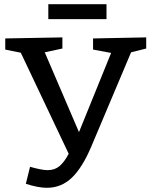

<svg xmlns="http://www.w3.org/2000/svg" viewBox="-20 -878 720 914"><path d="M676 -700V-647L604 -629L414 -179Q372 -80 322 -32Q272 16 203 16Q162 16 103 -3L123 -84Q179 -68 207 -68Q240 -68 263 -87Q286 -106 307 -146L79 -627L5 -642V-695L277 -700V-647L193 -629L356 -249L509 -626L423 -642V-695ZM210 -858H487V-787H210Z"/></svg>

Font: Bitter Pro Medium
Style: Regular
Weight: 500
Designer: Sol Matas, and Bitter project Authors
Foundry: Sol Matas
Version: Version 1.010